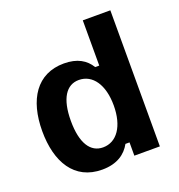

<svg xmlns="http://www.w3.org/2000/svg" viewBox="-124 -771 823 884"><g transform="rotate(-20 287.5 -328.5)"><path d="M228.3 10C302.5 10 345 -22.5 368.3 -65H388.3V0H513.3V-666.7H378.3V-445H358.3C334.2 -485 293.3 -510 228.3 -510C95 -510 28.3 -405 28.3 -250.8C28.3 -100 91.7 10 228.3 10ZM266.7 -85C205.8 -85 168.3 -140 168.3 -250C168.3 -360 205.8 -415 266.7 -415C334.2 -415 378.3 -351.7 378.3 -250C378.3 -148.3 334.2 -85 266.7 -85Z"/></g></svg>

Font: Familjen Grotesk GF
Style: Bold
Weight: 700
Designer: Anders Wikstroem, Jonas Baeckman, Matilda Gysing, Kristian Moeller
Foundry: Familjen STHLM AB
Version: Version 2.000; Beta; Release 4; Build 6